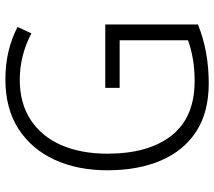

<svg xmlns="http://www.w3.org/2000/svg" viewBox="-60 -704 775 694"><g transform="rotate(-90 327.0 -357.5)"><path d="M356 -364H585V-29Q489 10 372 10Q268 10 198.5 -35Q129 -80 93.5 -162.5Q58 -245 58 -356Q58 -465 96.5 -548Q135 -631 208 -678Q281 -725 387 -725Q492 -725 576 -681L553 -631Q473 -673 385 -673Q300 -673 240 -633.5Q180 -594 149 -523Q118 -452 118 -356Q118 -208 183.5 -124.5Q249 -41 381 -41Q425 -41 461.5 -47.5Q498 -54 528 -65V-312H356Z"/></g></svg>

Font: Noto Sans Gurmukhi SemiCondensed Light
Style: Regular
Weight: 300
Width: 4
Designer: Jelle Bosma - Monotype Design Team
Foundry: Monotype Imaging Inc.
Version: Version 2.004; ttfautohint (v1.8.4.7-5d5b)